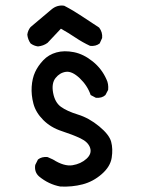

<svg xmlns="http://www.w3.org/2000/svg" viewBox="-20 -683 540 703"><path d="M201 0Q158 -8 123 -37Q105 -53 109 -79L119 -99Q133 -110 154 -108L174 -99Q215 -73 245.5 -78Q276 -83 296.5 -101.5Q317 -120 310 -141.5Q303 -163 274.5 -176.5Q246 -190 206 -203Q166 -216 138.5 -243.5Q111 -271 102.5 -303Q94 -335 96 -365.5Q98 -396 108.5 -419Q119 -442 138.5 -462.5Q158 -483 186.5 -491Q215 -499 250.5 -492Q286 -485 319.5 -458Q353 -431 370 -392Q378 -376 376 -354L366 -335Q353 -323 331 -325L312 -335Q300 -370 272 -396.5Q244 -423 221.5 -420Q199 -417 183.5 -397.5Q168 -378 174.5 -343Q181 -308 203 -292Q225 -276 265.5 -263.5Q306 -251 343 -220.5Q380 -190 387 -164Q394 -138 389 -105.5Q384 -73 352.5 -45.5Q321 -18 282.5 -8Q244 2 201 0ZM119 -513Q104 -515 92 -524Q82 -538 80 -556Q82 -572 92 -584L168 -648Q189 -666 215 -662Q248 -645 280 -623.5Q312 -602 343 -582Q356 -565 354 -544L345 -524Q331 -513 310 -515Q282 -528 256 -545.5Q230 -563 203 -578L154 -526Q139 -515 119 -513Z"/></svg>

Font: Kosefont JP
Style: Regular
Weight: 400
Designer: Nozomi Seto 瀬戸のぞみ
Version: Version 3.00;June 19, 2020